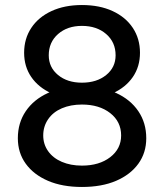

<svg xmlns="http://www.w3.org/2000/svg" viewBox="-20 -732 654 764"><path d="M306 12Q228 12 171 -12.5Q114 -37 82.5 -80.5Q51 -124 51 -182Q51 -243 82.5 -289.5Q114 -336 171 -362Q228 -388 306 -387Q385 -388 442 -362Q499 -336 530.5 -289.5Q562 -243 562 -182Q562 -124 530.5 -80.5Q499 -37 442 -12.5Q385 12 306 12ZM306 -73Q375 -73 418.5 -106.5Q462 -140 462 -193Q462 -248 418.5 -282Q375 -316 306 -316Q261 -316 226 -301Q191 -286 171.5 -257.5Q152 -229 152 -193Q152 -158 171.5 -130.5Q191 -103 226 -88Q261 -73 306 -73ZM306 -337Q237 -337 185 -360.5Q133 -384 104.5 -425.5Q76 -467 76 -522Q76 -578 104.5 -621Q133 -664 185 -688Q237 -712 306 -712Q376 -712 428 -688Q480 -664 508.5 -621Q537 -578 537 -522Q537 -467 508.5 -425.5Q480 -384 428 -360.5Q376 -337 306 -337ZM306 -403Q365 -403 402.5 -433.5Q440 -464 440 -512Q440 -564 402.5 -596.5Q365 -629 306 -629Q248 -629 211 -596.5Q174 -564 174 -512Q174 -464 211 -433.5Q248 -403 306 -403Z"/></svg>

Font: Figtree Light Medium
Style: Regular
Weight: 500
Version: Version 2.001;gftools[0.9.30]